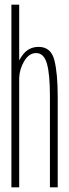

<svg xmlns="http://www.w3.org/2000/svg" viewBox="-20 -805 298 825"><path d="M29 0V-785H62.5V-545Q67.5 -555.5 74.5 -565Q101 -603.5 146 -603.5Q199 -603.5 213.5 -546.8Q228 -490 228 -389.5V0H194.5V-392.5Q194.5 -487 181.5 -532Q168.5 -577 135 -577Q104 -577 83 -540.5Q64 -507.5 62.5 -470.5V0Z"/></svg>

Font: Anybody Condensed ExtraLight
Style: Regular
Weight: 200
Width: 3
Designer: Tyler Finck
Foundry: Etcetera Type Company
Version: Version 1.010; ttfautohint (v1.8.3) -l 8 -r 50 -G 200 -x 14 